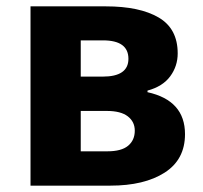

<svg xmlns="http://www.w3.org/2000/svg" viewBox="-20 -584 640 604"><path d="M76 -564H313Q419 -564 479 -529Q539 -494 539 -416Q539 -376 515.5 -344Q492 -312 444 -299V-294Q562 -268 562 -162Q562 -82 498 -41Q434 0 327 0H76ZM384 -399Q384 -457 304 -457H234V-343H303Q384 -343 384 -399ZM404 -173Q404 -201 382 -218Q360 -235 316 -235H234V-108H318Q362 -108 383 -125.5Q404 -143 404 -173Z"/></svg>

Font: Merged Yaku Han JP ExtraBold
Style: Regular
Weight: 800
Designer: Ryoko NISHIZUKA 西塚涼子 (kana, bopomofo & ideographs); Paul D. Hunt (Latin, Greek & Cyrillic); Sandoll Communications 산돌커뮤니
Foundry: Adobe
Version: Version 2.004